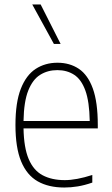

<svg xmlns="http://www.w3.org/2000/svg" viewBox="-20 -828 498 857"><path d="M267 9Q197 9 148.5 -18.5Q100 -46 74.5 -107.2Q49 -168.5 49 -270Q49 -371 73 -432Q97 -493 139.2 -520.5Q181.5 -548 236.5 -548Q291.5 -548 332 -520.8Q372.5 -493.5 394.5 -432.5Q416.5 -371.5 416.5 -270V-255H85Q86.5 -169 108 -118.2Q129.5 -67.5 170.2 -45.8Q211 -24 269 -24Q320.5 -24 392 -47V-13Q357.5 -1 327 4Q296.5 9 267 9ZM236 -515Q193 -515 159.5 -494.2Q126 -473.5 106.2 -424Q86.5 -374.5 85 -288H380.5Q379 -374.5 361 -424Q343 -473.5 311 -494.2Q279 -515 236 -515ZM220.5 -632 124 -808H161.5L250.5 -632Z"/></svg>

Font: Encode Sans SemiCondensed SemiCondensed Thin
Style: Regular
Weight: 100
Width: 4
Designer: Multiple Designers
Foundry: Impallari Type
Version: Version 3.000; ttfautohint (v1.8.3) -l 8 -r 50 -G 200 -x 14 